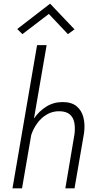

<svg xmlns="http://www.w3.org/2000/svg" viewBox="-20 -1026 529 1046"><path d="M386 -296 336 0H386L438 -302Q444 -348 434.5 -386Q425 -424 397.5 -447Q370 -470 321 -470Q272 -470 232 -445Q192 -420 165 -380L234 -780H182L48 0H100L150 -290Q161 -324 182.5 -354Q204 -384 235.5 -402.5Q267 -421 305 -420Q342 -419 361 -402Q380 -385 385 -357Q390 -329 386 -296ZM246 -950 350 -840 386 -866 253 -1006 74 -868 102 -840Z"/></svg>

Font: Jost* 300 Light Italic
Style: Italic
Weight: 300
Italic angle: -10°
Version: Version 3.200; ttfautohint (v0.97) -l 8 -r 50 -G 200 -x 14 -